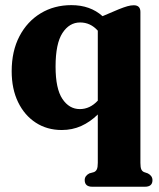

<svg xmlns="http://www.w3.org/2000/svg" viewBox="-20 -494 621 748"><path d="M339.5 233.5Q310 233.5 310 207.5Q310 191 328 181.5L346 176.5Q353.5 173.5 357.2 165.8Q361 158 361 140.5V-48Q331.5 -19 296.5 -3.2Q261.5 12.5 220.5 12.5Q163.5 12.5 119.5 -16Q75.5 -44.5 50.5 -96Q25.5 -147.5 25.5 -216.5Q25.5 -295 55.8 -352.8Q86 -410.5 138.5 -442.2Q191 -474 258 -474Q331.5 -474 379.5 -431L443 -458Q463 -466 476.5 -469.8Q490 -473.5 501 -473.5Q527 -473.5 527 -447.5V140.5Q527 158 530.5 165.8Q534 173.5 541.5 176.5L556 181.5Q574 191 574 208Q574 233.5 544.5 233.5ZM196.5 -234.5Q196.5 -148.5 223 -108.8Q249.5 -69 291 -69Q330.5 -69 361 -102V-374.5Q332.5 -406.5 292 -406.5Q250 -406.5 223.2 -365.2Q196.5 -324 196.5 -234.5Z"/></svg>

Font: Fraunces 72pt S050
Style: Bold
Weight: 700
Version: Version 1.000; ttfautohint (v1.8.3)